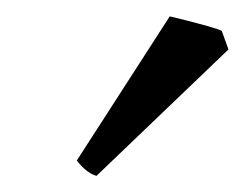

<svg xmlns="http://www.w3.org/2000/svg" viewBox="-20 -677 312 238"><path d="M254.9 -638.7 263.2 -615.7 99.6 -459Q87.4 -462.4 75.2 -478L190.4 -656.7Q196.8 -655.3 210.2 -651.9Q223.6 -648.4 236.8 -644.8Q250 -641.1 254.9 -638.7Z"/></svg>

Font: Dai Banna SIL
Style: Italic
Weight: 400
Italic angle: -11°
Designer: Victor Gaultney
Foundry: SIL International
Version: Version 4.000